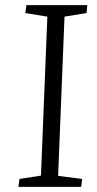

<svg xmlns="http://www.w3.org/2000/svg" viewBox="-20 -730 380 750"><path d="M165 -665 79 -679 83 -710H321L318 -679L232 -665L207 -43L301 -31L297 0H52L56 -31L140 -44Z"/></svg>

Font: Literata 36pt Light
Style: Italic
Weight: 300
Italic angle: -2°
Designer: Latin by Veronika Burian and Jose Scaglione. Greek by Irene Vlachou. Cyrillic by Vera Evstafieva
Foundry: TypeTogether
Version: Version 3.002